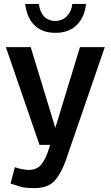

<svg xmlns="http://www.w3.org/2000/svg" viewBox="-20 -741 566 982"><path d="M10 -500H137L263 -87L389 -500H516L317 78Q295 142 261 181.5Q227 221 158 221Q109 221 88.5 215Q68 209 34 198L56 114Q73 121 94 124.5Q115 128 128 128Q170 128 193 98Q216 68 231 17L236 0H182ZM179 -721Q183 -681 205 -657.5Q227 -634 262 -634Q299 -634 322.5 -658.5Q346 -683 350 -721H420Q413 -653 372.5 -613Q332 -573 263 -573Q198 -573 157.5 -611Q117 -649 109 -721Z"/></svg>

Font: Moderustic Med
Style: Regular
Weight: 500
Designer: Tural Alisoy
Foundry: TAFT Foundry
Version: Version 2.110